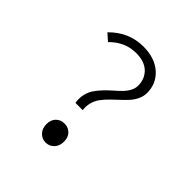

<svg xmlns="http://www.w3.org/2000/svg" viewBox="-186 -821 972 972"><g transform="rotate(45 300.0 -335.0)"><path d="M251 -236.8Q246.1 -266.6 252.2 -293.5Q258.3 -320.3 272.5 -340.8Q286.6 -361.3 304.7 -380.1Q322.8 -398.9 342 -415.8Q361.3 -432.6 377.4 -448.7Q393.6 -464.8 403.8 -484.1Q414.1 -503.4 414.1 -522.9Q414.1 -570.8 382.3 -601.8Q350.6 -632.8 290 -632.8Q210.4 -632.8 149.9 -570.8L112.8 -604Q189.5 -682.1 293 -682.1Q374.5 -682.1 423.3 -639.2Q472.2 -596.2 472.2 -528.8Q472.2 -504.9 461.7 -482.7Q451.2 -460.4 435.1 -442.6Q418.9 -424.8 399.4 -407Q379.9 -389.2 361.3 -370.8Q342.8 -352.5 328.1 -333.3Q313.5 -314 306.4 -289.1Q299.3 -264.2 303.2 -236.8ZM330.8 -6.8Q312.5 12.2 286.1 12.2Q259.8 12.2 241.5 -6.8Q223.1 -25.9 223.1 -57.1Q223.1 -88.4 241.2 -106.2Q259.3 -124 286.1 -124Q313 -124 331.1 -106.2Q349.1 -88.4 349.1 -57.1Q349.1 -25.9 330.8 -6.8Z"/></g></svg>

Font: Office Code Pro D Light
Style: Regular
Weight: 300
Designer: Nathan Rutzky & Paul D. Hunt
Foundry: Adobe Systems Incorporated
Version: Version 1.004;PS 001.004;hotconv 1.0.70;makeotf.lib2.5.58329